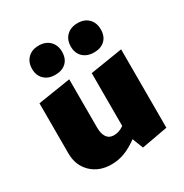

<svg xmlns="http://www.w3.org/2000/svg" viewBox="-156 -774 871 910"><g transform="rotate(-30 279.0 -319.0)"><path d="M510 -441V-12L367 14L344 -45Q307 -18 272.5 -4.5Q238 9 199 9Q132 9 89.5 -32Q47 -73 47 -139V-413L226 -441V-176Q226 -143 239 -124Q252 -105 278 -105Q306 -105 333 -124V-413ZM98 -571Q98 -608 120.5 -630Q143 -652 180 -652Q217 -652 239.5 -630Q262 -608 262 -571Q262 -534 240 -513Q218 -492 180 -492Q143 -492 120.5 -513.5Q98 -535 98 -571ZM310 -571Q310 -608 332.5 -630Q355 -652 393 -652Q430 -652 452 -630Q474 -608 474 -571Q474 -534 452 -513Q430 -492 393 -492Q355 -492 332.5 -513.5Q310 -535 310 -571Z"/></g></svg>

Font: Ysabeau Heavy
Style: Regular
Weight: 800
Designer: Christian Thalmann (Catharsis Fonts)
Version: Version 0.003